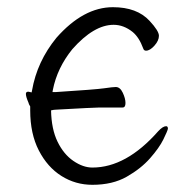

<svg xmlns="http://www.w3.org/2000/svg" viewBox="-20 -501 540 534"><path d="M237 13Q190 13 151 -11.5Q112 -36 88 -82.5Q64 -129 64 -194V-205Q60 -211 59 -216Q52 -232 52 -240Q52 -246 59 -246L68 -244L69 -249Q83 -330 137 -396Q212 -481 294 -481Q361 -481 396 -443Q422 -415 422 -401.5Q422 -388 409.5 -374Q397 -360 386 -360Q380 -360 378 -367Q367 -397 349 -412Q324 -432 296 -432Q241 -432 181 -364Q139 -312 127 -251L126 -245H136Q246 -252 270 -255.5Q294 -259 302 -259Q314 -259 321.5 -243Q329 -227 329 -214.5Q329 -202 321 -202H257Q243 -202 136 -196Q130 -196 122 -194Q123 -142 140 -107Q157 -72 184 -53.5Q211 -35 237 -35Q331 -35 420 -136Q433 -150 442 -150Q447 -150 447 -143Q446 -137 434.5 -113.5Q423 -90 397.5 -61Q372 -32 332.5 -9.5Q293 13 237 13Z"/></svg>

Font: Moon Stars Kai HW Light
Style: Regular
Weight: 300
Designer: GuiWonder
Version: Version 1.101